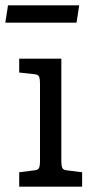

<svg xmlns="http://www.w3.org/2000/svg" viewBox="-32 -700 357 720"><path d="M40 -480V-428L95 -422Q110 -421 114 -413.5Q118 -406 118 -384V-98Q118 -77 114 -69.5Q110 -62 95 -61L40 -54V0H276V-54L221 -61Q206 -62 202 -69.5Q198 -77 198 -98V-480ZM-2 -680H265L255 -615H-12Z"/></svg>

Font: Enriqueta
Style: Regular
Weight: 400
Designer: Viviana Monsalve, Gustavo Ibarra
Foundry: 72Puntos
Version: Version 2.000